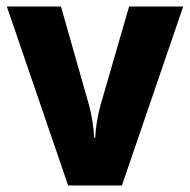

<svg xmlns="http://www.w3.org/2000/svg" viewBox="-20 -569 583 589"><path d="M189 0 1 -549H167L253 -247Q266 -198 269 -146H272Q274 -192 288 -245L376 -549H542L354 0Z"/></svg>

Font: Noto Sans Malayalam SemiCondensed ExtraBold
Style: Regular
Weight: 800
Width: 4
Designer: Jelle Bosma - Monotype Design Team
Foundry: Monotype Imaging Inc.
Version: Version 2.104; ttfautohint (v1.8.4.7-5d5b)